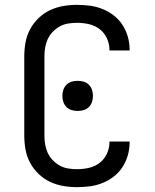

<svg xmlns="http://www.w3.org/2000/svg" viewBox="-20 -763 640 791"><path d="M297 8Q268 8 239.5 3Q211 -2 185 -14.5Q159 -27 138 -47.5Q117 -68 103.5 -93.5Q90 -119 85 -147.5Q80 -176 80 -205V-530Q80 -559 85 -587.5Q90 -616 103.5 -641.5Q117 -667 138 -687.5Q159 -708 185 -720.5Q211 -733 239.5 -738Q268 -743 297 -743Q324 -743 350.5 -739.5Q377 -736 402 -726Q427 -716 448.5 -699.5Q470 -683 484.5 -660.5Q499 -638 506.5 -612Q514 -586 514 -559V-555H431V-558Q431 -582 420.5 -605Q410 -628 390.5 -643Q371 -658 346.5 -663.5Q322 -669 297 -669Q279 -669 260.5 -666Q242 -663 226 -654Q210 -645 197 -631.5Q184 -618 176.5 -601.5Q169 -585 166 -567Q163 -549 163 -530V-205Q163 -186 166 -168Q169 -150 176.5 -133.5Q184 -117 197 -103.5Q210 -90 226 -81Q242 -72 260.5 -69Q279 -66 297 -66Q322 -66 346.5 -71.5Q371 -77 390.5 -92Q410 -107 420.5 -130Q431 -153 431 -177V-180H514V-176Q514 -149 506.5 -123Q499 -97 484.5 -74.5Q470 -52 448.5 -35.5Q427 -19 402 -9Q377 1 350.5 4.5Q324 8 297 8ZM300 -306Q287 -306 275 -309.5Q263 -313 254 -322Q245 -331 241 -343Q237 -355 237 -368Q237 -381 241 -393Q245 -405 254 -414Q263 -423 275 -426.5Q287 -430 300 -430Q313 -430 325 -426.5Q337 -423 346 -414Q355 -405 359 -393Q363 -381 363 -368Q363 -355 359 -343Q355 -331 346 -322Q337 -313 325 -309.5Q313 -306 300 -306Z"/></svg>

Font: R Plex Mono
Style: Regular
Weight: 400
Monospace: yes
Designer: Belleve Invis
Foundry: Belleve Invis
Version: Version 31.8.0